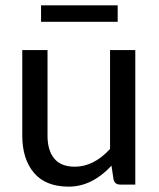

<svg xmlns="http://www.w3.org/2000/svg" viewBox="-20 -696 598 724"><path d="M64 -184.1V-507.3H159.2V-184.1Q159.2 -128.9 184.6 -98.1Q210 -67.4 262.2 -67.4Q333.5 -67.4 395 -134.3V-507.3H490.2V0H433.1Q413.1 0 408.2 -19L400.4 -71.3Q326.7 7.8 239.3 7.8Q151.9 7.8 107.9 -44.4Q64 -96.7 64 -184.1ZM134.8 -675.8H423.8V-613.8H134.8Z"/></svg>

Font: Lato-Medium
Style: Regular
Weight: 500
Designer: Lukasz Dziedzic
Foundry: tyPoland Lukasz Dziedzic
Version: Version 2.006; 2014-01-15